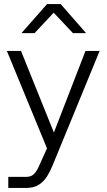

<svg xmlns="http://www.w3.org/2000/svg" viewBox="-20 -730 527 950"><path d="M21 200V145H112Q137 145 151.5 127.5Q166 110 175 87L238 -52L403 -478H473L240 89Q229 116 213.5 141.5Q198 167 173 183.5Q148 200 109 200ZM222 27 14 -478H84L260 -41ZM86 -566 213 -710H280L406 -566H341L227 -687H264L151 -566Z"/></svg>

Font: SUSE Light
Style: Regular
Weight: 300
Designer: Rene Bieder
Foundry: SUSE
Version: Version 1.000